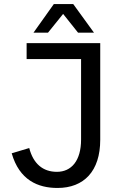

<svg xmlns="http://www.w3.org/2000/svg" viewBox="-20 -920 595 952"><path d="M367 -758H446L343 -900H247L146 -758H218L293 -851ZM477 -706H112V-627H382V-228C382 -123 334 -68 262 -68C193 -68 145 -108 125 -186L38 -160C76 -27 168 12 265 12C396 12 477 -71 477 -227Z"/></svg>

Font: Alpha Lyrae Medium
Style: Regular
Weight: 500
Designer: Nikolay Petroussenko, Plamen Motev
Foundry: Fontfabric LLC
Version: Version 1.000;hotconv 1.0.109;makeotfexe 2.5.65596